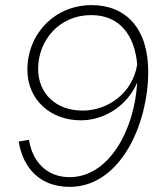

<svg xmlns="http://www.w3.org/2000/svg" viewBox="-20 -726 627 750"><path d="M338 -706C192 -706 87 -592 87 -454C87 -336 177 -256 296 -256C391 -256 479 -316 516 -404C505 -215 404 -34 252 -34C168 -34 108 -88 93 -180L53 -173C71 -64 141 4 252 4C452 4 559 -244 559 -446C559 -616 471 -706 338 -706ZM129 -457C129 -567 210 -667 336 -667C450 -667 506 -586 516 -474C498 -361 400 -294 303 -294C197 -294 129 -362 129 -457Z"/></svg>

Font: Fixel Text 20240404 ExtraLight
Style: Italic
Weight: 200
Width: 4
Italic angle: -10°
Designer: AlfaBravo + MacPaw
Foundry: Kyrylo Tkachov, Marchela Mozhyna, Serhii Makarenko, Maria Weinstein, Zakhar Kryvoshyya
Version: Version 1.211;Glyphs 3.2 (3225)